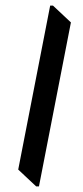

<svg xmlns="http://www.w3.org/2000/svg" viewBox="-20 -650 296 685"><path d="M119 15H109L45 -45L159 -630H169L233 -570Z"/></svg>

Font: Tiro Devanagari Hindi
Style: Italic
Weight: 400
Italic angle: -11°
Designer: Devanagari: John Hudson & Fiona Ross, assisted by Paul Hanslow. Latin: John Hudson with Paul Hanslow, assisted by Kaja S
Foundry: Tiro Typeworks Ltd.
Version: Version 1.52